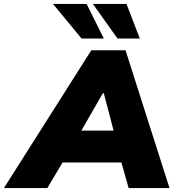

<svg xmlns="http://www.w3.org/2000/svg" viewBox="-94 -962 893 982"><path d="M0 0ZM-74 0 373 -705H548L773 0H564L527 -131H226L148 0ZM432 -485 322 -294H487L437 -485ZM507 -765 381 -942H553L621 -765ZM323 -765 177 -942H349L437 -765Z"/></svg>

Font: Winston Black
Style: Italic
Weight: 900
Italic angle: -9°
Designer: Original fonts by Vernon Adams / Changes by Cristiano Sobral
Foundry: VOriginal fonts by Vernon Adams / Changes by Cristiano Sobral
Version: Version 2.503;July 17, 2020;FontCreator 13.0.0.2655 64-bit